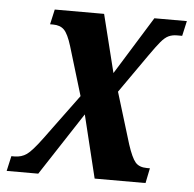

<svg xmlns="http://www.w3.org/2000/svg" viewBox="-86 -580 629 624"><g transform="rotate(5 228.5 -268.0)"><path d="M-42 0 -31 -49H-21Q2 -49 19 -61Q36 -73 67 -115L176 -263L128 -422Q116 -461 103 -474Q90 -487 67 -487H57L68 -536H229L276 -347L393 -536H499L488 -487H471Q456 -487 444 -481.5Q432 -476 419 -460.5Q406 -445 385 -415L296 -288L347 -121Q361 -78 373.5 -63.5Q386 -49 411 -49H421L411 0H245L195 -205L61 0Z"/></g></svg>

Font: Noto Serif ExtraCondensed
Style: Bold Italic
Weight: 700
Width: 2
Italic angle: -12°
Designer: Monotype Design Team
Foundry: Monotype Imaging Inc.
Version: Version 2.013; ttfautohint (v1.8.4.7-5d5b)